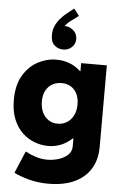

<svg xmlns="http://www.w3.org/2000/svg" viewBox="-67 -899 738 1157"><g transform="rotate(5 302.0 -320.5)"><path d="M272.5 212.9Q205.1 212.9 149.4 197.3Q93.8 181.6 61.5 165L118.2 31.2Q148.4 47.9 182.4 58.6Q216.3 69.3 252 69.3Q283.2 69.3 316.9 59.6Q350.6 49.8 374 29.1Q397.5 8.3 397.5 -24.4V-72.3H381.8L406.2 -122.1V-419.9L364.3 -479.5H404.3V-528.3H559.6V-34.2Q559.6 25.4 539.3 71.5Q519 117.7 481.2 149.2Q443.4 180.7 390.6 196.8Q337.9 212.9 272.5 212.9ZM248 -13.7Q208 -13.7 167.5 -28.6Q127 -43.5 93.5 -74.7Q60.1 -106 39.8 -155Q19.5 -204.1 19.5 -272.5Q19.5 -362.3 54.2 -420.7Q88.9 -479 142.6 -507.6Q196.3 -536.1 253.9 -536.1Q322.3 -536.1 373.8 -501.5Q425.3 -466.8 453.9 -408.9Q482.4 -351.1 482.4 -282.2Q482.4 -210.4 451.7 -149.4Q420.9 -88.4 367.9 -51Q314.9 -13.7 248 -13.7ZM293.9 -152.3Q326.2 -152.3 351.1 -168Q376 -183.6 390.1 -211.9Q404.3 -240.2 404.3 -278.3Q404.3 -316.4 390.6 -343.3Q377 -370.1 353 -384.3Q329.1 -398.4 297.9 -398.4Q266.1 -398.4 241.5 -384.3Q216.8 -370.1 202.6 -343.3Q188.5 -316.4 188.5 -278.3Q188.5 -240.2 202.1 -211.9Q215.8 -183.6 239.5 -168Q263.2 -152.3 293.9 -152.3ZM334 -852.5 366.2 -810.5 317.4 -774.4Q310.5 -769.5 299.1 -758.1Q287.6 -746.6 278.6 -732.9Q269.5 -719.2 269.5 -708H250Q250 -721.2 259.5 -731.7Q269 -742.2 290 -742.2Q314.9 -742.2 338.4 -722.7Q361.8 -703.1 362.3 -669.9Q361.8 -638.7 339.8 -619.4Q317.9 -600.1 290 -600.6Q258.8 -600.1 236.3 -619.9Q213.9 -639.6 213.9 -680.7Q213.9 -713.4 225.8 -738.8Q237.8 -764.2 253.9 -782.2Q270 -800.3 282.2 -810.5Z"/></g></svg>

Font: Reddit Sans Black
Style: Regular
Weight: 900
Version: Version 1.014